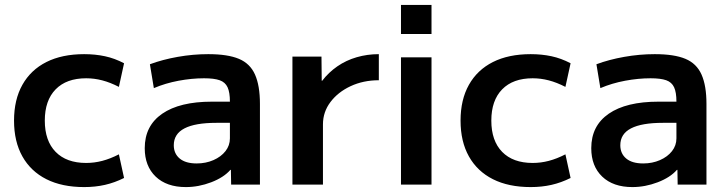

<svg xmlns="http://www.w3.org/2000/svg" viewBox="-20 -750 2949 780"><path d="M322 10Q232 10 168.5 -22Q105 -54 71 -114.5Q37 -175 37 -260Q37 -345 71 -405.5Q105 -466 168.5 -498Q232 -530 322 -530Q367 -530 406.5 -521.5Q446 -513 484 -493L463 -397Q428 -415 395.5 -423.5Q363 -432 330 -432Q250 -432 206 -387Q162 -342 162 -260Q162 -178 206 -133Q250 -88 330 -88Q363 -88 395.5 -96.5Q428 -105 463 -123L484 -27Q446 -8 406.5 1Q367 10 322 10Z M735 10Q657 10 612.5 -32.5Q568 -75 568 -148Q568 -239 639 -288Q710 -337 841 -337H914Q914 -375 904.5 -395.5Q895 -416 872.5 -424Q850 -432 809 -432Q759 -432 705.5 -422Q652 -412 605 -392L589 -489Q640 -508 702 -519Q764 -530 826 -530Q905 -530 950.5 -511Q996 -492 1016 -447Q1036 -402 1036 -328V0H919L918 -60H916Q889 -29 838 -9.5Q787 10 735 10ZM779 -86Q816 -86 847 -99.5Q878 -113 896 -136Q914 -159 914 -188V-251H859Q773 -251 729.5 -228.5Q686 -206 686 -160Q686 -126 710 -106Q734 -86 779 -86Z M1168 0V-520H1286L1287 -422H1289Q1315 -456 1350.5 -480.5Q1386 -505 1429 -517.5Q1472 -530 1519 -530V-424Q1456 -424 1404.5 -400Q1353 -376 1322.5 -335.5Q1292 -295 1292 -245V0Z M1609 -612V-730H1733V-612ZM1609 0V-517H1733V0Z M2136 10Q2046 10 1982.5 -22Q1919 -54 1885 -114.5Q1851 -175 1851 -260Q1851 -345 1885 -405.5Q1919 -466 1982.5 -498Q2046 -530 2136 -530Q2181 -530 2220.5 -521.5Q2260 -513 2298 -493L2277 -397Q2242 -415 2209.5 -423.5Q2177 -432 2144 -432Q2064 -432 2020 -387Q1976 -342 1976 -260Q1976 -178 2020 -133Q2064 -88 2144 -88Q2177 -88 2209.5 -96.5Q2242 -105 2277 -123L2298 -27Q2260 -8 2220.5 1Q2181 10 2136 10Z M2549 10Q2471 10 2426.5 -32.5Q2382 -75 2382 -148Q2382 -239 2453 -288Q2524 -337 2655 -337H2728Q2728 -375 2718.5 -395.5Q2709 -416 2686.5 -424Q2664 -432 2623 -432Q2573 -432 2519.5 -422Q2466 -412 2419 -392L2403 -489Q2454 -508 2516 -519Q2578 -530 2640 -530Q2719 -530 2764.5 -511Q2810 -492 2830 -447Q2850 -402 2850 -328V0H2733L2732 -60H2730Q2703 -29 2652 -9.5Q2601 10 2549 10ZM2593 -86Q2630 -86 2661 -99.5Q2692 -113 2710 -136Q2728 -159 2728 -188V-251H2673Q2587 -251 2543.5 -228.5Q2500 -206 2500 -160Q2500 -126 2524 -106Q2548 -86 2593 -86Z"/></svg>

Font: M PLUS 1 Thin SemiBold
Style: Regular
Weight: 600
Version: Version 1.001